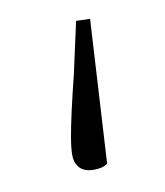

<svg xmlns="http://www.w3.org/2000/svg" viewBox="-46 -198 317 368"><g transform="rotate(-10 112.0 -14.5)"><path d="M152 -157 136 122Q130 126 124 127.5Q118 129 109 129Q91 129 82 119.5Q73 110 73 94Q73 81 76.5 60.5Q80 40 86.5 11Q93 -18 103 -58Q108 -80 113.5 -106Q119 -132 125 -158Z"/></g></svg>

Font: Source Serif 4 Light
Style: Regular
Weight: 300
Designer: Frank Grießhammer
Foundry: Adobe Systems Incorporated
Version: Version 4.004;hotconv 1.0.116;makeotfexe 2.5.65601